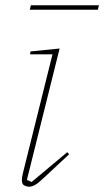

<svg xmlns="http://www.w3.org/2000/svg" viewBox="-20 -696 395 728"><path d="M90 12Q82 12 72.5 7.5Q63 3 63 -13Q63 -24 67 -40L179 -490H94L96 -501L206 -512L82 -14L100 -6L235 -119L242 -111L153 -28Q127 -3 114 4.5Q101 12 90 12ZM97 -676H355L351 -659H93Z"/></svg>

Font: IBM Plex Serif Thin
Style: Italic
Weight: 100
Italic angle: -14°
Designer: Mike Abbink, Paul van der Laan, Pieter van Rosmalen
Foundry: Bold Monday
Version: Version 3.001